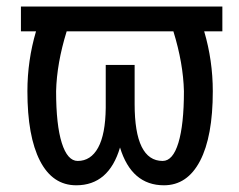

<svg xmlns="http://www.w3.org/2000/svg" viewBox="-20 -548 719 578"><path d="M533.7 -273.4Q531.7 -357.4 502 -453.6H180.7Q150.9 -357.4 148.9 -273.4Q148.9 -171.9 166 -117.7Q183.1 -63.5 213.9 -63.5Q253.4 -63.5 275.4 -103.5Q297.4 -143.6 298.3 -223.1V-352.5H385.3V-234.9Q385.3 -63.5 469.7 -63.5Q500.5 -63.5 517.1 -118.2Q533.7 -172.9 533.7 -273.4ZM649.4 -453.6H594.7Q620.6 -365.7 620.6 -273.4Q620.6 -137.2 582.3 -63.7Q543.9 9.8 473.6 9.8Q376 9.8 341.3 -104Q307.6 9.8 209.5 9.8Q138.2 9.8 100.3 -64Q62.5 -137.7 62.5 -273.4Q62.5 -365.7 88.4 -453.6H43V-528.3H649.4Z"/></svg>

Font: MAUL Condensed
Style: Condensed Regular
Weight: 400
Designer: MAUL
Version: Version 1.0; 2020; ttfautohint (v1.8.3)